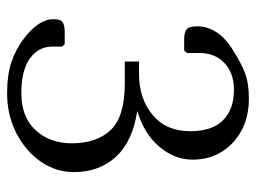

<svg xmlns="http://www.w3.org/2000/svg" viewBox="-110 -600 720 540"><g transform="rotate(90 250.0 -330.0)"><path d="M242 10Q192 10 156.5 -1.5Q121 -13 90 -36Q34 -78 34 -120Q34 -141 43 -146.5Q52 -152 70 -152H104L111 -145V-117Q111 -78 144.5 -54Q178 -30 242 -30Q309 -30 346 -70Q383 -110 383 -172Q383 -242 345.5 -281.5Q308 -321 214 -321H153V-361H188Q257 -361 303 -399Q349 -437 349 -505Q349 -566 318.5 -597Q288 -628 232 -628Q186 -628 157.5 -601.5Q129 -575 129 -530V-496L122 -488H89Q72 -488 63 -494.5Q54 -501 54 -526Q54 -552 70 -578Q86 -604 124 -627Q157 -648 185.5 -659Q214 -670 257 -670Q308 -670 346.5 -649.5Q385 -629 407 -593.5Q429 -558 429 -512Q429 -461 392.5 -418Q356 -375 292 -356Q378 -343 421 -296Q464 -249 464 -178Q464 -127 434.5 -84.5Q405 -42 354.5 -16Q304 10 242 10Z"/></g></svg>

Font: Spectral Light
Style: Regular
Weight: 300
Designer: Jean-Baptiste Levee
Foundry: Production Type
Version: Version 2.001